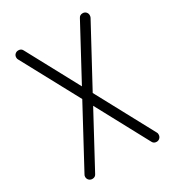

<svg xmlns="http://www.w3.org/2000/svg" viewBox="-157 -730 750 823"><g transform="rotate(-30 218.0 -318.0)"><path d="M36.1 -22.9Q36.1 -29.3 39.1 -33.7L192.4 -318.4L39.1 -602.5Q36.1 -606.9 36.1 -613.8Q36.1 -623.5 42.7 -629.9Q49.3 -636.2 59.1 -636.2Q73.2 -636.2 79.1 -624.5L218.3 -366.2L357.4 -624.5Q363.3 -636.2 377.4 -636.2Q387.2 -636.2 393.6 -629.6Q399.9 -623 399.9 -613.8Q399.9 -607.4 397.5 -602.5L244.1 -318.4L397.5 -33.7Q400.4 -29.3 399.9 -22.9Q399.9 -13.2 393.3 -6.6Q386.7 0 377.4 0Q363.3 0 357.4 -11.7L218.3 -270L79.1 -11.7Q73.2 0 59.1 0Q49.3 0 42.7 -6.6Q36.1 -13.2 36.1 -22.9Z"/></g></svg>

Font: OpenGost Type A TT
Style: Regular
Weight: 400
Version: Version 0.3